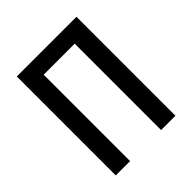

<svg xmlns="http://www.w3.org/2000/svg" viewBox="-185 -795 919 919"><g transform="rotate(-45 275.0 -335.0)"><path d="M73 0V-670H477V0H380V-585H170V0Z"/></g></svg>

Font: Lode Dark
Style: Bold
Weight: 700
Monospace: yes
Designer: Belleve Invis
Foundry: Belleve Invis
Version: Version 29.2.0; ttfautohint (v1.8.3)